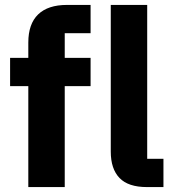

<svg xmlns="http://www.w3.org/2000/svg" viewBox="-20 -760 704 780"><path d="M95 -410H21V-525H95V-587Q95 -663 135 -701.5Q175 -740 252 -740H348V-625H243V-525H348V-410H243V0H95ZM577 0Q501 0 465.5 -37Q430 -74 430 -144V-740H578V-115H644V0Z"/></svg>

Font: IBM Plex Arabic
Style: Bold
Weight: 700
Designer: Mike Abbink, Paul van der Laan, Pieter van Rosmalen, Wael Morcos, Khajak Apelian
Foundry: Bold Monday
Version: Version 1.0